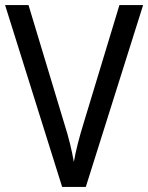

<svg xmlns="http://www.w3.org/2000/svg" viewBox="-20 -734 582 754"><path d="M542 -714H449L308 -249C291 -194 278 -144 270 -98C262 -144 250 -194 233 -247L92 -714H0L224 0H317Z"/></svg>

Font: Noto Sans Bengali SemiCondensed
Style: Regular
Weight: 400
Width: 4
Designer: Jelle Bosma - Monotype Design Team
Foundry: Monotype Imaging Inc.
Version: Version 2.003